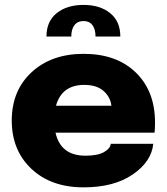

<svg xmlns="http://www.w3.org/2000/svg" viewBox="-20 -765 692 797"><path d="M172.9 -613.3Q172.9 -676.3 215.3 -710.4Q257.8 -744.6 326.7 -744.6Q395 -744.6 437.3 -710.4Q479.5 -676.3 479.5 -613.3H376.5Q376.5 -643.6 363.8 -660.6Q351.1 -677.7 326.7 -677.7Q302.2 -677.7 289.1 -660.6Q275.9 -643.6 275.9 -613.3ZM616.2 -168Q608.9 -94.2 531 -40.8Q453.1 12.7 327.1 12.7Q191.9 12.7 110.4 -64.2Q28.8 -141.1 28.8 -264.6Q28.8 -389.2 111.3 -465.3Q193.8 -541.5 327.1 -541.5Q463.9 -541.5 543.7 -464.1Q623.5 -386.7 623.5 -256.3Q623.5 -230 621.6 -214.4H210.4Q231.9 -118.7 334.5 -118.7Q385.3 -118.7 411.4 -133.5Q437.5 -148.4 439.9 -168ZM329.6 -412.6Q236.8 -412.6 212.4 -326.2H442.4Q438.5 -361.8 410.2 -387.2Q381.8 -412.6 329.6 -412.6Z"/></svg>

Font: Epilogue ExtraBold
Style: Regular
Weight: 800
Designer: Tyler Finck
Foundry: Etcetera Type Co
Version: Version 2.112